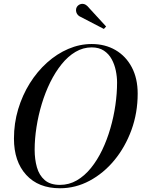

<svg xmlns="http://www.w3.org/2000/svg" viewBox="-20 -995 755 1025"><path d="M300 10Q185 10 119.8 -61.5Q54.5 -133 54.5 -255Q54.5 -337 77 -412Q99.5 -487 139.2 -550.5Q179 -614 231.5 -661Q284 -708 344.8 -734Q405.5 -760 469.5 -760Q541 -760 596.5 -727.8Q652 -695.5 683.5 -636Q715 -576.5 715 -495Q715 -392.5 681.8 -301.2Q648.5 -210 590.8 -140Q533 -70 458.2 -30Q383.5 10 300 10ZM300 -8Q348.5 -8 390 -32Q431.5 -56 465.5 -98Q499.5 -140 525.5 -194.2Q551.5 -248.5 569.2 -309.8Q587 -371 596 -433.8Q605 -496.5 605 -554.5Q605 -585.5 598.2 -618.2Q591.5 -651 576.2 -679Q561 -707 534.8 -724.5Q508.5 -742 469.5 -742Q423.5 -742 383 -718Q342.5 -694 308.8 -652Q275 -610 248.2 -555.8Q221.5 -501.5 203 -440.2Q184.5 -379 174.8 -316.2Q165 -253.5 165 -195.5Q165 -144.5 177 -102Q189 -59.5 218.5 -33.8Q248 -8 300 -8ZM534.5 -840.5 403.5 -908.5Q395.5 -913.5 390.8 -921.8Q386 -930 385.8 -939.8Q385.5 -949.5 390 -957.5Q393.5 -963.5 399.8 -968Q406 -972.5 413.8 -974Q421.5 -975.5 429.8 -973Q438 -970.5 446 -963L546.5 -853.5Z"/></svg>

Font: Bodoni Moda SC
Style: Italic
Weight: 400
Italic angle: -13°
Designer: Owen Earl
Foundry: indestructible type
Version: Version 2.005